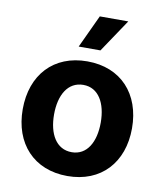

<svg xmlns="http://www.w3.org/2000/svg" viewBox="-87 -847 788 929"><g transform="rotate(10 307.0 -383.0)"><path d="M306.8 10.7C472.3 10.7 575.3 -102.6 575.3 -270.6C575.3 -439.6 472.3 -552.6 306.8 -552.6C141.3 -552.6 38.4 -439.6 38.4 -270.6C38.4 -102.6 141.3 10.7 306.8 10.7ZM192.1 -271.7C192.1 -366.8 231.2 -437.1 307.5 -437.1C382.5 -437.1 421.5 -366.8 421.5 -271.7C421.5 -176.5 382.5 -106.5 307.5 -106.5C231.2 -106.5 192.1 -176.5 192.1 -271.7ZM252.5 -615.8H359.4L467.7 -777.3H327.8Z"/></g></svg>

Font: Magic Ui Pro
Style: Bold
Weight: 700
Designer: Stefan Endress, Andreas Faust
Version: Version 1.000;FEAKit 1.0